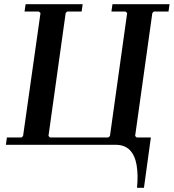

<svg xmlns="http://www.w3.org/2000/svg" viewBox="-20 -690 828 915"><path d="M8 0 13 -35H83L90 -42L173 -628L165 -635H97L102 -670H374L369 -635H300L293 -628L211 -42L218 -35H496L504 -42L586 -628L578 -635H511L516 -670H788L783 -635H713L706 -628L624 -42L631 -35H699L694 0ZM535 -35H699L666 205H633Q639 143 631 96.5Q623 50 598.5 25Q574 0 530 0Z"/></svg>

Font: Brygada 1918 SemiBold
Style: Italic
Weight: 600
Italic angle: -8°
Designer: Mateusz Machalski | Borys Kosmynka | Przemek Hoffer
Foundry: NIEPODLEGLA 2018
Version: Version 3.006